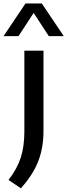

<svg xmlns="http://www.w3.org/2000/svg" viewBox="-61 -830 380 1084"><path d="M57 233 -13 186Q35 124.5 55.8 61.2Q76.5 -2 76.5 -86V-544H184.5V-90.5Q184.5 4 155 80.2Q125.5 156.5 57 233ZM-41 -626 83 -810.5H175L299 -626H214.5L129 -757L43.5 -626Z"/></svg>

Font: Encode Sans SemiExpanded SemiExpanded Medium
Style: Regular
Weight: 500
Width: 6
Designer: Multiple Designers
Foundry: Impallari Type
Version: Version 3.000; ttfautohint (v1.8.3) -l 8 -r 50 -G 200 -x 14 